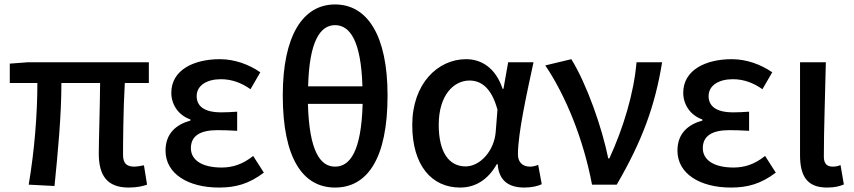

<svg xmlns="http://www.w3.org/2000/svg" viewBox="-20 -830 3837 863"><path d="M558 13C594 13 622 7 641 0L627 -87C608 -83 594 -81 584 -81C550 -81 533 -95 533 -134C533 -178 534 -341 541 -457H649V-550H103L24 -544V-457H148C148 -317 135 -153 109 0L225 6C240 -144 256 -310 256 -457H430C429 -346 424 -190 424 -140C424 -43 460 13 558 13Z M964 13C1039 13 1098 -3 1166 -54L1118 -129C1069 -90 1023 -77 976 -77C889 -77 838 -110 838 -164C838 -218 878 -245 957 -245C985 -245 1014 -244 1046 -242V-328C1019 -326 996 -325 974 -325C898 -325 864 -353 864 -398C864 -447 911 -474 973 -474C1021 -474 1065 -458 1106 -429L1150 -505C1098 -541 1034 -564 968 -564C852 -564 750 -516 750 -413C750 -363 779 -313 836 -293V-288C773 -271 724 -231 724 -153C724 -48 827 13 964 13Z M1486 13C1631 13 1722 -117 1722 -401C1722 -671 1631 -810 1486 -810C1342 -810 1251 -671 1251 -401C1251 -117 1342 13 1486 13ZM1486 -717C1553 -717 1603 -646 1609 -442H1365C1370 -646 1420 -717 1486 -717ZM1486 -81C1420 -81 1370 -149 1364 -363H1610C1604 -149 1553 -81 1486 -81Z M2048 13C2117 13 2173 -22 2213 -92H2217C2222 -18 2267 13 2336 13C2372 13 2398 6 2415 -2L2399 -89C2387 -84 2374 -81 2362 -81C2331 -81 2308 -99 2308 -136C2308 -231 2348 -411 2378 -550H2264L2243 -431H2239C2207 -527 2142 -564 2075 -564C1948 -564 1833 -454 1833 -268C1833 -87 1920 13 2048 13ZM2073 -82C1997 -82 1952 -147 1952 -269C1952 -403 2020 -468 2090 -468C2139 -468 2188 -440 2216 -337L2208 -236C2201 -152 2138 -82 2073 -82Z M2641 0H2752C2867 -197 2925 -357 2956 -550H2841C2829 -409 2781 -253 2719 -118H2714C2686 -256 2618 -451 2548 -564L2431 -536C2524 -398 2603 -202 2641 0Z M3265 13C3340 13 3399 -3 3467 -54L3419 -129C3370 -90 3324 -77 3277 -77C3190 -77 3139 -110 3139 -164C3139 -218 3179 -245 3258 -245C3286 -245 3315 -244 3347 -242V-328C3320 -326 3297 -325 3275 -325C3199 -325 3165 -353 3165 -398C3165 -447 3212 -474 3274 -474C3322 -474 3366 -458 3407 -429L3451 -505C3399 -541 3335 -564 3269 -564C3153 -564 3051 -516 3051 -413C3051 -363 3080 -313 3137 -293V-288C3074 -271 3025 -231 3025 -153C3025 -48 3128 13 3265 13Z M3697 13C3733 13 3754 7 3773 -1L3758 -88C3746 -83 3734 -81 3724 -81C3698 -81 3683 -93 3683 -126C3683 -246 3689 -408 3692 -550H3576V-133C3576 -41 3606 13 3697 13Z"/></svg>

Font: DAIFUKU Sans JP Medium
Style: Regular
Weight: 500
Designer: Original font ‘Source Han Sans JP’ : Ryoko NISHIZUKA  (kana, bopomofo & ideographs); Paul D. Hunt (Latin, Greek & Cyrill
Foundry: Daifuku
Version: Version 1.000